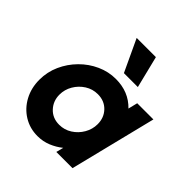

<svg xmlns="http://www.w3.org/2000/svg" viewBox="-177 -744 873 873"><g transform="rotate(45 259.5 -307.5)"><path d="M200 9.7Q150.7 9.7 110.8 -14.9Q70.8 -39.6 47.9 -82.3Q25 -125 25 -177.8Q25 -227.8 45.1 -272.6Q65.3 -317.4 99.7 -352.1Q134 -386.8 177.8 -406.6Q221.5 -426.4 268.8 -426.4Q351.4 -426.4 404.2 -371.5L415.3 -416.7H519.4L416 0H311.8L320.8 -35.4Q295.8 -15.3 265.3 -2.8Q234.7 9.7 200 9.7ZM233.3 -96.5Q266.7 -96.5 294.4 -114.2Q322.2 -131.9 338.9 -160.8Q355.6 -189.6 355.6 -222.2Q355.6 -263.9 328.8 -291.7Q302.1 -319.4 259.7 -319.4Q226.4 -319.4 198.6 -301.7Q170.8 -284 154.2 -255.6Q137.5 -227.1 137.5 -194.4Q137.5 -153.5 164.2 -125Q191 -96.5 233.3 -96.5ZM275.7 -470.8 203.5 -625H327.1L365.3 -470.8Z"/></g></svg>

Font: Afacad
Style: Bold Italic
Weight: 700
Italic angle: -14°
Designer: Kristian Moeller
Foundry: Dicotype
Version: Version 1.000; ttfautohint (v1.8.4.7-5d5b)